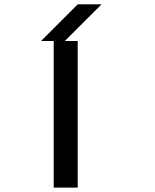

<svg xmlns="http://www.w3.org/2000/svg" viewBox="-20 -853 707 873"><path d="M224.2 0V-666.7H166.7L333.3 -833.3H441.7Q309.2 -700 275 -666.7H333.3V0Z"/></svg>

Font: 0xA000-Squareish-Mono
Style: Squareish-Mono-Bold
Weight: 700
Version: Version 0.1